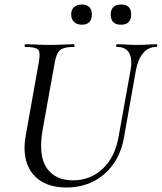

<svg xmlns="http://www.w3.org/2000/svg" viewBox="-20 -822 721 855"><path d="M562 -513Q570 -562 554.5 -587.5Q539 -613 500 -613Q497 -613 497.5 -619Q498 -625 500 -625Q522 -625 544 -623.5Q566 -622 592 -622Q616 -622 638 -623.5Q660 -625 677 -625Q681 -625 680.5 -619Q680 -613 677 -613Q640 -613 617 -585Q594 -557 585 -508L533 -215Q521 -142 484.5 -91Q448 -40 394.5 -13.5Q341 13 276 13Q209 13 164 -14.5Q119 -42 100.5 -93.5Q82 -145 94 -215L153 -546Q161 -589 149.5 -601Q138 -613 93 -613Q89 -613 89.5 -619Q90 -625 92 -625Q115 -625 143 -623.5Q171 -622 200 -622Q233 -622 261 -623.5Q289 -625 309 -625Q312 -625 312 -619Q312 -613 309 -613Q278 -613 261 -606.5Q244 -600 236 -584Q228 -568 223 -539L170 -245Q150 -129 188 -74Q226 -19 304 -19Q384 -19 439 -72Q494 -125 509 -218ZM344 -712Q323 -712 310 -724Q297 -736 297 -758Q297 -779 310 -790.5Q323 -802 344 -802Q366 -802 377.5 -790.5Q389 -779 389 -758Q389 -712 344 -712ZM519 -712Q473 -712 473 -758Q473 -779 485 -790.5Q497 -802 519 -802Q564 -802 564 -758Q564 -712 519 -712Z"/></svg>

Font: Cormorant Light Medium
Style: Italic
Weight: 500
Italic angle: -10°
Version: Version 4.000